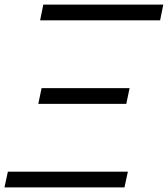

<svg xmlns="http://www.w3.org/2000/svg" viewBox="-48 -820 735 840"><path d="M127.5 -731 141.5 -800H666.5L652.5 -731ZM-28.5 0 -13.5 -69H511.5L496.5 0ZM119.5 -365.5 134 -434.5H519L504.5 -365.5Z"/></svg>

Font: Victor Mono Thin
Style: Italic
Weight: 100
Italic angle: -12°
Monospace: yes
Designer: Rune Bjørnerås
Version: Version 1.561;gftools[0.9.30]